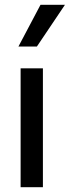

<svg xmlns="http://www.w3.org/2000/svg" viewBox="-20 -781 291 801"><path d="M159 0H66V-496H159ZM251 -761 134 -587H57L149 -761Z"/></svg>

Font: Wix Madefor Display Medium
Style: Regular
Weight: 500
Designer: Dalton Maag Ltd
Foundry: Dalton Maag Ltd
Version: Version 3.100